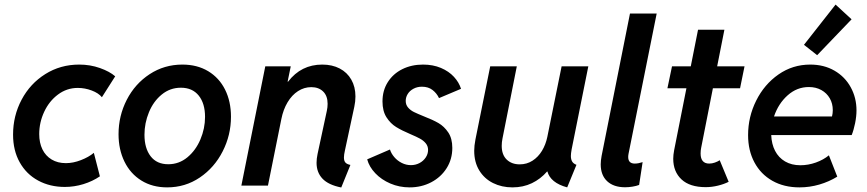

<svg xmlns="http://www.w3.org/2000/svg" viewBox="-20 -811 3790 839"><path d="M37.1 -222.7Q37.1 -305.2 74.5 -375.5Q111.8 -445.8 178 -487.3Q244.1 -528.8 326.2 -528.8Q374 -528.8 416.7 -513.7Q459.5 -498.5 483.4 -477.5L425.3 -386.2Q410.6 -404.3 380.9 -415.5Q351.1 -426.8 319.8 -426.8Q272 -426.8 233.4 -397.9Q194.8 -369.1 173.1 -322.5Q151.4 -275.9 151.4 -225.1Q151.4 -187 165.3 -158.4Q179.2 -129.9 205.6 -114Q231.9 -98.1 268.1 -98.1Q299.8 -98.1 333.7 -111.3Q367.7 -124.5 390.1 -143.1L416.5 -40.5Q384.3 -18.6 344.2 -6.3Q304.2 5.9 263.2 5.9Q198.2 5.9 146.7 -22Q95.2 -49.8 66.2 -101.6Q37.1 -153.3 37.1 -222.7Z M498 -224.6Q498 -304.7 533.9 -374.8Q569.8 -444.8 633.8 -486.8Q697.8 -528.8 776.9 -528.8Q841.8 -528.8 889.9 -499.8Q938 -470.7 963.6 -419.2Q989.3 -367.7 989.3 -300.8Q989.3 -220.7 953.1 -149.7Q917 -78.6 853.3 -35.4Q789.6 7.8 710.4 7.8Q646 7.8 597.9 -22Q549.8 -51.8 523.9 -104.7Q498 -157.7 498 -224.6ZM876 -300.3Q876 -358.9 848.4 -393.3Q820.8 -427.7 770.5 -427.7Q723.1 -427.7 686.8 -397.9Q650.4 -368.2 630.9 -320.6Q611.3 -272.9 611.3 -222.2Q611.3 -163.1 638.2 -128.2Q665 -93.3 715.3 -93.3Q762.2 -93.3 798.8 -123.5Q835.4 -153.8 855.7 -201.7Q876 -249.5 876 -300.3Z M1363.3 -99.6Q1363.3 -117.7 1367.7 -138.2L1408.2 -326.7Q1411.6 -342.3 1411.6 -357.4Q1411.6 -392.1 1392.1 -411.1Q1372.6 -430.2 1340.3 -430.2Q1309.1 -430.2 1282.2 -412.8Q1255.4 -395.5 1236.6 -364Q1217.8 -332.5 1209.5 -291L1150.9 0H1034.7L1139.2 -521H1250.5L1236.8 -454.1H1238.8Q1295.9 -528.8 1388.2 -528.8Q1431.6 -528.8 1464.4 -511.7Q1497.1 -494.6 1515.1 -463.1Q1533.2 -431.6 1533.2 -389.6Q1533.2 -367.2 1528.3 -344.7L1487.3 -153.8Q1482.9 -134.8 1482.9 -122.6Q1482.9 -107.9 1489.5 -100.6Q1496.1 -93.3 1511.2 -90.3L1471.2 8.3Q1415 -2.9 1389.2 -30.3Q1363.3 -57.6 1363.3 -99.6Z M1584.5 -114.7 1684.1 -157.7Q1689.5 -140.1 1703.1 -124.3Q1716.8 -108.4 1735.8 -98.9Q1754.9 -89.4 1775.4 -89.4Q1795.9 -89.4 1813 -98.4Q1830.1 -107.4 1840.3 -122.8Q1850.6 -138.2 1850.6 -155.8Q1850.6 -172.4 1840.6 -184.6Q1830.6 -196.8 1815.4 -205.1Q1800.3 -213.4 1773.9 -224.6Q1735.8 -240.7 1711.2 -255.9Q1686.5 -271 1668.9 -298.3Q1651.4 -325.7 1651.4 -367.7Q1651.4 -415.5 1674.6 -452.1Q1697.8 -488.8 1738 -508.8Q1778.3 -528.8 1828.6 -528.8Q1872.1 -528.8 1906.7 -514.2Q1941.4 -499.5 1963.6 -475.3Q1985.8 -451.2 1994.6 -422.9L1898.4 -382.3Q1888.7 -403.3 1870.1 -417.7Q1851.6 -432.1 1823.7 -432.1Q1803.2 -432.1 1786.9 -423.3Q1770.5 -414.6 1761.7 -400.4Q1752.9 -386.2 1752.9 -370.1Q1752.9 -353 1763.2 -341.1Q1773.4 -329.1 1788.8 -321.5Q1804.2 -314 1832 -302.7Q1871.1 -287.6 1896 -273.2Q1920.9 -258.8 1938.7 -232.4Q1956.5 -206.1 1956.5 -164.6Q1956.5 -115.7 1931.9 -76.4Q1907.2 -37.1 1864.5 -14.6Q1821.8 7.8 1770 7.8Q1725.1 7.8 1685.8 -9Q1646.5 -25.9 1619.9 -54Q1593.3 -82 1584.5 -114.7Z M2052.2 -152.3Q2052.2 -173.8 2057.6 -201.7L2122.1 -521H2238.3L2175.8 -206.1Q2172.4 -189.5 2172.4 -173.8Q2172.4 -134.8 2194.1 -113.8Q2215.8 -92.8 2251 -92.8Q2282.2 -92.8 2307.1 -108.9Q2332 -125 2348.4 -152.1Q2364.7 -179.2 2371.6 -212.4L2434.1 -521H2550.8L2478 -158.7Q2474.6 -140.1 2474.6 -129.4Q2474.6 -114.7 2480.2 -105.2Q2485.8 -95.7 2499 -90.8L2458.5 7.8Q2421.9 -2 2400.1 -19.8Q2378.4 -37.6 2372.1 -61.5H2370.6Q2342.3 -28.8 2304.2 -10.5Q2266.1 7.8 2219.2 7.8Q2172.4 7.8 2134.3 -11.2Q2096.2 -30.3 2074.2 -66.4Q2052.2 -102.5 2052.2 -152.3Z M2605 -92.8Q2605 -108.9 2608.9 -129.9L2732.9 -752H2849.6L2726.6 -139.2Q2725.1 -131.3 2725.1 -125Q2725.1 -96.2 2753.9 -96.2Q2769 -96.2 2788.1 -102.5L2772.9 -2.9Q2760.3 2 2743.7 4.6Q2727.1 7.3 2711.4 7.3Q2661.6 7.3 2633.3 -19Q2605 -45.4 2605 -92.8Z M2921.9 -117.2Q2921.9 -133.8 2925.8 -154.3L2979.5 -425.3H2896.5L2916.5 -521H2998.5L3030.3 -681.2H3145.5L3113.8 -521H3233.4L3213.9 -425.3H3095.2L3043.9 -165Q3041.5 -153.3 3041.5 -140.1Q3041.5 -118.2 3051 -107.2Q3060.5 -96.2 3079.1 -96.2Q3091.3 -96.2 3103.8 -100.6Q3116.2 -105 3125 -110.8L3164.1 -16.6Q3144 -6.3 3117.2 0.2Q3090.3 6.8 3064 6.8Q2994.1 6.8 2958 -27.1Q2921.9 -61 2921.9 -117.2Z M3249 -220.7Q3249 -300.3 3284.4 -371.3Q3319.8 -442.4 3381.8 -485.6Q3443.8 -528.8 3520.5 -528.8Q3580.6 -528.8 3626.5 -502.2Q3672.4 -475.6 3697.5 -429.7Q3722.7 -383.8 3722.7 -328.6Q3722.7 -302.7 3716.6 -272.5Q3710.4 -242.2 3701.7 -220.7H3350.1Q3351.6 -181.6 3366.9 -151.9Q3382.3 -122.1 3410.6 -105.5Q3439 -88.9 3477.5 -88.9Q3511.7 -88.9 3545.2 -100.8Q3578.6 -112.8 3602.1 -132.3L3638.7 -39.1Q3603 -17.1 3560.5 -4.6Q3518.1 7.8 3473.6 7.8Q3405.8 7.8 3355 -21Q3304.2 -49.8 3276.6 -101.6Q3249 -153.3 3249 -220.7ZM3615.7 -302.2Q3619.1 -315.9 3619.1 -329.6Q3619.1 -358.4 3606 -381.3Q3592.8 -404.3 3569.1 -417.5Q3545.4 -430.7 3514.6 -430.7Q3462.4 -430.7 3421.9 -394.5Q3381.3 -358.4 3362.3 -302.2ZM3493.2 -615.2 3631.3 -791 3701.2 -726.6 3550.8 -569.8Z"/></svg>

Font: Reddit Sans Vanilla SemiBold
Style: Italic
Weight: 600
Italic angle: -11.25°
Designer: Stephen Hutchings
Version: Version 1.013